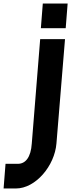

<svg xmlns="http://www.w3.org/2000/svg" viewBox="-65 -884 404 1090"><path d="M167 -724 178 -864H319L308 -724ZM255.5 -70 304.1 -662H163.1L115.4 -69C110.2 10 79.4 46 36.4 46H-33.6L-44.6 186H25.4C137.4 186 245.5 57 255.5 -70Z"/></svg>

Font: Poland Can Into
Style: Of Regular
Weight: 500
Foundry: Cannot Into Space Fonts
Version: Version 1.01